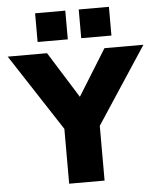

<svg xmlns="http://www.w3.org/2000/svg" viewBox="-87 -975 849 1026"><g transform="rotate(-5 338.0 -461.5)"><path d="M242 0V-365L276 -242L-26 -705H185L343 -452H336L493 -705H702L398 -242L432 -365V0ZM374 -769V-923H536V-769ZM140 -769V-923H302V-769Z"/></g></svg>

Font: Nunito Sans 8pt Black
Style: Regular
Weight: 900
Version: Version 3.101;gftools[0.9.27]